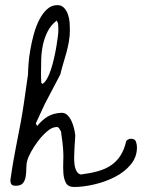

<svg xmlns="http://www.w3.org/2000/svg" viewBox="-20 -745 566 766"><path d="M223.6 -219.7Q221.7 -223.6 217.3 -231Q212.9 -238.3 207 -238.3Q188.5 -238.3 169.4 -222.2Q150.4 -206.1 133.3 -184.1Q116.2 -162.1 104 -139.6Q91.8 -117.2 88.9 -104.5Q85 -91.8 85 -74.2Q85 -56.6 82.5 -41Q80.1 -25.4 71.8 -14.6Q63.5 -3.9 43 -3.9Q30.3 -3.9 25.9 -9.3Q21.5 -14.6 21.5 -27.3Q28.3 -74.2 33.7 -104.5Q39.1 -134.8 43.5 -157.7Q47.9 -180.7 52.2 -202.6Q56.6 -224.6 62.5 -255.9Q68.4 -287.1 75.2 -332.5Q82 -377.9 91.8 -448.2Q91.8 -462.9 93.8 -489.7Q95.7 -516.6 101.1 -547.4Q106.4 -578.1 115.2 -609.9Q124 -641.6 137.2 -667Q150.4 -692.4 168 -708.5Q185.5 -724.6 209 -724.6Q225.6 -724.6 235.8 -713.4Q246.1 -702.1 251.5 -686.5Q256.8 -670.9 257.8 -653.8Q258.8 -636.7 258.8 -626Q258.8 -601.6 254.9 -579.6Q251 -557.6 245.1 -535.6Q239.3 -513.7 232.4 -491.7Q225.6 -469.7 220.7 -448.2L158.2 -329.1L123 -252.9L127.9 -242.2Q148.4 -266.6 169.9 -279.8Q191.4 -293 223.6 -294.9Q238.3 -295.9 248.5 -286.1Q258.8 -276.4 265.6 -261.2Q272.5 -246.1 275.9 -230.5Q279.3 -214.8 280.3 -205.1Q280.3 -199.2 279.3 -186.5Q278.3 -173.8 277.3 -157.2Q276.4 -140.6 275.9 -122.6Q275.4 -104.5 277.3 -88.9Q279.3 -73.2 285.6 -62Q292 -50.8 302.7 -48.8Q340.8 -53.7 370.6 -62Q400.4 -70.3 422.9 -85.4Q445.3 -100.6 460.4 -124Q475.6 -147.5 483.4 -181.6Q490.2 -191.4 502.9 -191.4Q517.6 -191.4 522 -180.7Q526.4 -169.9 526.4 -157.2Q526.4 -118.2 501.5 -88.4Q476.6 -58.6 438.5 -39.1Q400.4 -19.5 356.4 -9.3Q312.5 1 275.4 1Q252 1 243.2 -15.1Q234.4 -31.2 232.9 -54.2Q231.4 -77.1 232.4 -100.6Q233.4 -124 232.4 -138.7Q232.4 -143.6 231.4 -154.8Q230.5 -166 229 -178.7Q227.5 -191.4 225.6 -203.1Q223.6 -214.8 223.6 -219.7ZM143.6 -454.1Q143.6 -451.2 143.6 -444.3Q143.6 -437.5 144 -431.6Q144.5 -425.8 144.5 -420.9Q144.5 -416 144.5 -415L149.4 -410.2Q159.2 -416 167.5 -430.7Q175.8 -445.3 182.6 -465.8Q189.5 -486.3 194.8 -509.3Q200.2 -532.2 204.1 -554.7Q208 -577.1 210.4 -595.7Q212.9 -614.3 212.9 -626Q212.9 -629.9 212.4 -640.6Q211.9 -651.4 210.9 -653.3L206.1 -663.1Q182.6 -644.5 169.9 -619.1Q157.2 -593.8 151.4 -566.4Q145.5 -539.1 144.5 -509.8Q143.6 -480.5 143.6 -454.1Z"/></svg>

Font: Cedarville Cursive
Style: Regular
Weight: 400
Designer: Kimberly Geswein
Foundry: Kimberly Geswein
Version: Version 1.001 2010